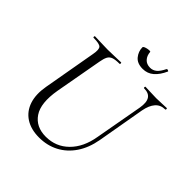

<svg xmlns="http://www.w3.org/2000/svg" viewBox="-213 -938 1102 1102"><g transform="rotate(45 338.5 -387.0)"><path d="M563 -517.8Q571.2 -566 556.2 -589.5Q541.2 -613 502.4 -613Q498.6 -613 498.8 -619Q499 -625 502.4 -625Q523 -625 544.5 -623.5Q566 -622 591.6 -622Q614.2 -622 635.7 -623.5Q657.2 -625 673.6 -625Q677.6 -625 677.4 -619Q677.2 -613 673.6 -613Q636.8 -613 614.5 -587.6Q592.2 -562.2 583.2 -514L532.6 -224.8Q519.2 -148.8 483.1 -95.6Q447 -42.4 393.8 -14.6Q340.6 13.2 275.4 13.2Q209.2 13.2 164.9 -15.6Q120.6 -44.4 103.2 -96.9Q85.8 -149.4 98.4 -221L155.6 -545.4Q163.6 -588.6 151.6 -600.8Q139.6 -613 91.8 -613Q88.6 -613 88.8 -619Q89 -625 91.6 -625Q114 -625 141 -623.5Q168 -622 196.6 -622Q229.2 -622 256.3 -623.5Q283.4 -625 303 -625Q306.6 -625 306.6 -619Q306.6 -613 303 -613Q270.2 -613 252.3 -606.8Q234.4 -600.6 226.1 -584.6Q217.8 -568.6 212.8 -539.6L161 -252.2Q140.4 -133.6 179.8 -75.5Q219.2 -17.4 299.4 -17.4Q381.2 -17.4 437.8 -73.5Q494.4 -129.6 510.6 -226.8ZM417.2 -685.8Q372.4 -685.8 350.6 -712.6Q328.8 -739.4 328.8 -772.4Q328.8 -777.4 336.5 -780.9Q344.2 -784.4 353.9 -786.4Q363.6 -788.4 371.3 -788.4Q379 -788.4 379 -785.4Q381.2 -756.4 397.7 -738.5Q414.2 -720.6 442.8 -720.6Q464.8 -720.6 482.1 -734.9Q499.4 -749.2 514.8 -781.4Q518 -786.4 525 -783.4Q532 -780.4 531 -778.4Q511.2 -733.8 483.3 -709.8Q455.4 -685.8 417.2 -685.8Z"/></g></svg>

Font: Cormorant Garamond Light
Style: Italic
Weight: 300
Italic angle: -10°
Designer: Christian Thalmann (Catharsis Fonts)
Foundry: Catharsis Fonts
Version: Version 4.001